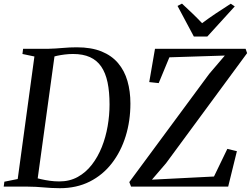

<svg xmlns="http://www.w3.org/2000/svg" viewBox="-31 -1006 1352 1035"><path d="M93.5 -743H229.5Q268.5 -744 307 -747.5Q345.5 -751 383 -751Q461 -751 516 -728.8Q571 -706.5 605.5 -665.8Q640 -625 656 -569.5Q672 -514 672 -448Q672 -354.5 646.5 -272Q621 -189.5 572.2 -126.2Q523.5 -63 452.8 -27.2Q382 8.5 291.5 8.5Q267 8.5 245.8 7.2Q224.5 6 204 4.2Q183.5 2.5 162.5 1.2Q141.5 0 117.5 0H-11L-7.5 -26.5L64.5 -41L154.5 -701.5L90 -715ZM168.5 -17.5 148.5 -50.5Q167.5 -45.5 190 -40.2Q212.5 -35 237.5 -31.5Q262.5 -28 289 -28Q344.5 -28 388.2 -52.2Q432 -76.5 464.2 -118.2Q496.5 -160 517.8 -213.2Q539 -266.5 549.2 -325.5Q559.5 -384.5 559.5 -442.5Q559.5 -511 548.8 -562Q538 -613 514.8 -647Q491.5 -681 454 -698Q416.5 -715 362.5 -715Q340 -715 318 -712.2Q296 -709.5 277.5 -705.5Q259 -701.5 247.5 -698L266 -726ZM675.5 0 666 -24.5 1096.5 -607.5 1181 -706.5 882 -697 824.5 -558 773.5 -563.5 804.5 -743H1293L1301 -719.5L864 -126L788 -37.5L1122.5 -54.5L1194.5 -203.5L1246 -191L1199 0ZM1014 -809 926 -974 950 -986.5Q977.5 -961 1005 -934.8Q1032.5 -908.5 1058.5 -881Q1093.5 -907.5 1132 -933.2Q1170.5 -959 1213 -986L1234.5 -971.5L1086.5 -809Z"/></svg>

Font: Merriweather 96pt
Style: Italic
Weight: 400
Italic angle: -7.8°
Version: Version 2.101